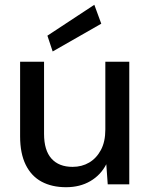

<svg xmlns="http://www.w3.org/2000/svg" viewBox="-20 -770 629 802"><path d="M256 12Q197 12 154 -11Q111 -34 87.5 -81.5Q64 -129 64 -200V-512H164V-211Q164 -142 195 -107.5Q226 -73 283 -73Q322 -73 352.5 -91Q383 -109 401.5 -143.5Q420 -178 420 -229V-512H520V0H430L424 -84Q401 -39 357.5 -13.5Q314 12 256 12ZM200 -555 178 -621 374 -750 403 -671Z"/></svg>

Font: DM Sans 12pt Medium
Style: Regular
Weight: 500
Version: Version 4.004;gftools[0.9.30]